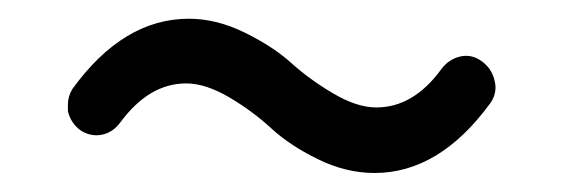

<svg xmlns="http://www.w3.org/2000/svg" viewBox="-20 -470 595 203"><path d="M376 -287.1Q345.7 -287.1 315.9 -301.8Q286.1 -316.4 266.6 -334.5Q247.1 -352.5 222.2 -367.2Q197.3 -381.8 176.8 -381.8Q137.7 -381.8 107.4 -340.8Q99.6 -330.1 87.9 -327.6Q76.2 -325.2 65.4 -332Q54.7 -339.8 51.8 -352.5Q51.8 -355.5 51.8 -359.4Q51.8 -368.2 56.6 -376Q110.4 -450.2 179.7 -450.2Q209 -450.2 238.8 -435.5Q268.6 -420.9 288.1 -403.3Q307.6 -385.7 332.5 -371.1Q357.4 -356.4 377.9 -356.4Q417 -356.4 446.3 -396.5Q454.1 -407.2 466.3 -410.2Q478.5 -413.1 489.3 -405.3Q500 -397.5 502.9 -384.8Q503.9 -380.9 503.9 -377.9Q503.9 -368.2 498 -360.4Q444.3 -287.1 376 -287.1Z"/></svg>

Font: irohamaru Regular
Style: Regular
Weight: 400
Designer: [Source Han Sans]
Ryoko NISHIZUKA  (kana & ideographs); Paul D. Hunt (Latin, Greek & Cyrillic); Wenlong ZHANG  (bopomofo
Version: Version 1.00